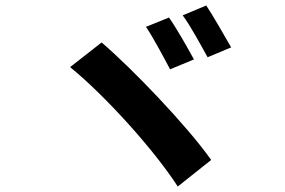

<svg xmlns="http://www.w3.org/2000/svg" viewBox="-20 -755 1040 701"><path d="M733 -735 647 -699C676 -660 714 -589 738 -546L824 -582C802 -620 759 -696 733 -735ZM597 -691 513 -657C540 -617 577 -547 601 -502L688 -538C667 -577 624 -653 597 -691ZM351 -600 236 -510C366 -404 544 -206 629 -74L751 -171C663 -296 462 -505 351 -600Z"/></svg>

Font: Spoqa Han Sans Neo Bold
Style: Bold
Weight: 700
Designer: [Spoqa Han Sans Neo] Dong-huui Kim  Younghwa Kang  Yujin Lee  [Noto Sans] Ryoko NISHIZUKA  (kana & ideographs); Paul D. 
Foundry: Spoqa (http://www.spoqa-han-sans.com)
Version: Version 1.100;hotconv 1.0.109;makeotfexe 2.5.65596